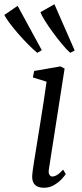

<svg xmlns="http://www.w3.org/2000/svg" viewBox="-90 -875 388 905"><path d="M117 10Q100 10 86.8 4.2Q73.5 -1.5 67 -15Q60.5 -28.5 62 -50.5Q63.5 -68.5 69.2 -105Q75 -141.5 82.8 -189.2Q90.5 -237 99 -289.8Q107.5 -342.5 115.5 -394.2Q123.5 -446 129.5 -490L65 -510L71 -540.5L194.5 -562L214.5 -552L140.5 -78Q137.5 -59.5 143 -51.2Q148.5 -43 155.5 -43Q166.5 -43 178.5 -50Q190.5 -57 207.5 -75.5L220 -54.5Q215.5 -47 201.2 -31.5Q187 -16 165.5 -3Q144 10 117 10ZM86 -626Q68 -640 43.8 -664.5Q19.5 -689 -4.2 -716.2Q-28 -743.5 -45.8 -767.5Q-63.5 -791.5 -69.5 -804.5L-7 -847.5L107 -638.5ZM241 -626Q223.5 -641.5 201.5 -668Q179.5 -694.5 158.2 -723.8Q137 -753 121.2 -778.2Q105.5 -803.5 100.5 -817.5L166.5 -855L262 -637Z"/></svg>

Font: Merriweather 28pt Light
Style: Italic
Weight: 300
Italic angle: -7.8°
Version: Version 2.101